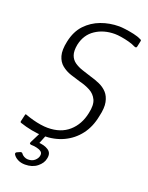

<svg xmlns="http://www.w3.org/2000/svg" viewBox="-159 -757 786 1022"><g transform="rotate(20 234.0 -245.5)"><path d="M15 -24 24 -63Q25 -68 28 -67Q31 -66 34 -65Q53 -58 75 -52Q97 -46 119.5 -42.5Q142 -39 160 -39Q234 -39 280 -79.5Q326 -120 340 -188Q351 -237 338 -264.5Q325 -292 298 -306.5Q271 -321 238 -329Q210 -337 181.5 -346.5Q153 -356 130.5 -374Q108 -392 99 -423.5Q90 -455 101 -506Q114 -567 149 -604Q184 -641 232.5 -659Q281 -677 335 -677Q348 -677 371 -674Q394 -671 419.5 -665.5Q445 -660 462 -651Q466 -650 467.5 -647.5Q469 -645 468 -642L461 -609Q459 -598 446 -604Q431 -612 408.5 -618Q386 -624 364 -627.5Q342 -631 327 -631Q264 -631 217.5 -600Q171 -569 158 -509Q151 -472 159 -449Q167 -426 186.5 -412.5Q206 -399 230.5 -391Q255 -383 280 -375Q309 -367 335 -355.5Q361 -344 379 -324.5Q397 -305 403.5 -273Q410 -241 398 -191Q386 -128 352 -83.5Q318 -39 267 -15Q216 9 150 9Q122 9 86 2Q50 -5 21 -15Q17 -16 15.5 -18Q14 -20 15 -24ZM214 116Q209 143 182 164.5Q155 186 114 186Q90 186 72 176.5Q54 167 46 153Q44 150 45 146Q46 142 50 140L68 132Q77 129 81 135Q86 143 97 149Q108 155 119 155Q143 155 157 142.5Q171 130 174 116Q178 99 167.5 91Q157 83 140.5 79.5Q124 76 109 76Q103 75 101 72Q99 69 103 61L133 1Q136 -4 140 -4.5Q144 -5 146 -5H165Q169 -5 167 2L142 64L138 51Q175 52 198.5 67.5Q222 83 214 116Z"/></g></svg>

Font: Glory Light
Style: Italic
Weight: 300
Italic angle: -12°
Version: Version 1.011